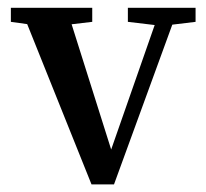

<svg xmlns="http://www.w3.org/2000/svg" viewBox="-20 -469 537 500"><path d="M218.3 11.2 50.8 -406.2 8.3 -412.1V-448.7H220.2V-412.1L166.5 -405.8L269.5 -79.6L382.8 -403.8L313 -412.1V-448.7H489.3V-412.1L428.7 -404.8L276.9 11.2Z"/></svg>

Font: Elstob 8pt Medium
Style: Regular
Weight: 500
Designer: Peter S. Baker
Version: Version 1.015